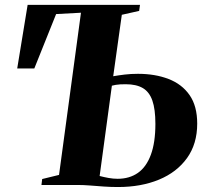

<svg xmlns="http://www.w3.org/2000/svg" viewBox="-20 -763 860 792"><path d="M466.5 8.5Q437.5 8.5 408.5 6.5Q379.5 4.5 351.8 2.2Q324 0 299 0H151L154 -24.5L223.5 -41.5L314 -710.5L211.5 -705L121.5 -480.5H51L94 -743H557.5L554 -718L482.5 -702L447 -448.5Q469.5 -452.5 494.8 -455.5Q520 -458.5 549 -458.5Q620 -458.5 675.2 -437.2Q730.5 -416 762 -370.8Q793.5 -325.5 793.5 -253Q793.5 -169.5 751.5 -111Q709.5 -52.5 635.8 -22Q562 8.5 466.5 8.5ZM465 -25.5Q514 -25.5 548.8 -49.8Q583.5 -74 602.2 -124.5Q621 -175 621 -252Q621 -312.5 608.5 -348.2Q596 -384 569 -399.8Q542 -415.5 499 -415.5Q486.5 -415.5 476.2 -415Q466 -414.5 457.5 -413Q449 -411.5 441.5 -409.5L391 -37Q408.5 -32.5 427.5 -29Q446.5 -25.5 465 -25.5Z"/></svg>

Font: Merriweather 120pt ExtraBold
Style: Italic
Weight: 800
Italic angle: -7.8°
Version: Version 2.101